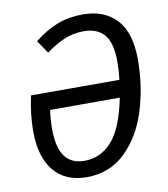

<svg xmlns="http://www.w3.org/2000/svg" viewBox="-81 -768 744 849"><g transform="rotate(-10 291.5 -344.0)"><path d="M553 -462Q553 -339 518.5 -230.5Q484 -122 413.5 -55Q343 12 241 12Q145 12 93.5 -51Q42 -114 42 -229Q42 -304 60 -387H457Q462 -426 462 -467Q462 -553 430.5 -589.5Q399 -626 338 -626Q292 -626 250.5 -608.5Q209 -591 168 -560L128 -618Q180 -660 232.5 -680Q285 -700 346 -700Q444 -700 498.5 -641Q553 -582 553 -462ZM445 -309H132Q126 -264 126 -225Q126 -141 155.5 -101Q185 -61 243 -61Q316 -61 367 -118Q418 -175 445 -309Z"/></g></svg>

Font: Fira Sans Condensed
Style: Italic
Weight: 400
Width: 3
Italic angle: -8°
Designer: bBox Type GmbH & Carrois Corporate GbR & Edenspiekermann AG
Foundry: bBox Type GmbH & Carrois Corporate GbR & Edenspiekermann AG
Version: Version 4.301